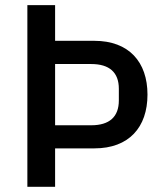

<svg xmlns="http://www.w3.org/2000/svg" viewBox="-20 -718 640 738"><path d="M191.8 0V-147.7H343C475.1 -147.7 546.9 -228.3 546.9 -354.4C546.9 -480.1 475.1 -561.1 343 -561.1H191.8V-698.2H85.2V0ZM191.8 -236.5V-471.9H330.6C400.6 -471.9 436.8 -439.6 436.8 -376.8V-332C436.8 -268.8 400.6 -236.5 330.6 -236.5Z"/></svg>

Font: Margiela Mono Medium
Style: Regular
Weight: 500
Designer: Mike Abbink, Paul van der Laan, Pieter van Rosmalen
Foundry: Bold Monday
Version: Version 2.003 2021